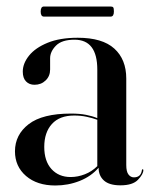

<svg xmlns="http://www.w3.org/2000/svg" viewBox="-20 -561 472 590"><path d="M26 -96Q26 -147 68.2 -179.5Q110.5 -212 198 -212Q224.5 -212 244 -208.2Q263.5 -204.5 279 -198V-347Q279 -439 209 -439Q170 -439 152 -420.8Q134 -402.5 134 -382V-347.5Q134 -327 120.2 -313.8Q106.5 -300.5 86 -300.5Q70 -300.5 60 -310.8Q50 -321 50 -341Q50 -366 69.2 -390Q88.5 -414 126.2 -429.5Q164 -445 219 -445Q294.5 -445 331.2 -411.8Q368 -378.5 368 -319.5V-54Q368 -33.5 374.8 -24.8Q381.5 -16 391.5 -16Q413 -16 416 -38Q416.5 -41 418.5 -41Q420.5 -41 420.5 -38Q420.5 -26 404.2 -8.8Q388 8.5 350 8.5Q316 8.5 299.5 -6.2Q283 -21 283 -45.5Q260 -19 224.8 -5Q189.5 9 150 9Q94 9 60 -20.2Q26 -49.5 26 -96ZM116 -109.5Q116 -66 138.2 -41.5Q160.5 -17 197 -17Q219 -17 240.8 -25.5Q262.5 -34 279 -50.5V-193Q263.5 -198.5 246 -202.2Q228.5 -206 208 -206Q163 -206 139.5 -180Q116 -154 116 -109.5ZM105 -525.5Q105 -541 115 -541H320Q326 -541 328 -538.2Q330 -535.5 330 -525.5Q330 -510 320 -510H115Q105 -510 105 -525.5Z"/></svg>

Font: Fraunces 144pt S000
Style: Regular
Weight: 400
Version: Version 1.000; ttfautohint (v1.8.3)